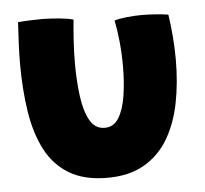

<svg xmlns="http://www.w3.org/2000/svg" viewBox="-44 -558 677 635"><g transform="rotate(-5 294.5 -241.0)"><path d="M356.5 -485.5Q371 -490.5 397.2 -493.2Q423.5 -496 448.5 -496Q469 -496 494 -494.2Q519 -492.5 535.5 -489.5Q541 -452 544 -414Q547 -376 547 -339Q547 -263 533.8 -196Q520.5 -129 490.5 -78.2Q460.5 -27.5 410.5 1.5Q360.5 30.5 288 30.5Q211 30.5 161 0.2Q111 -30 83 -84.5Q55 -139 43.8 -212Q32.5 -285 32.5 -370.5Q32.5 -404 34.2 -438.5Q36 -473 38 -508Q53 -509.5 76.8 -510.5Q100.5 -511.5 120 -511.5Q148.5 -511 176.8 -508.2Q205 -505.5 221.5 -500.5Q218.5 -470 216 -432.2Q213.5 -394.5 213.5 -355.5Q213.5 -297 220.2 -246.5Q227 -196 244.2 -165.5Q261.5 -135 293.5 -135Q323.5 -135 340.2 -162.5Q357 -190 364 -235.2Q371 -280.5 371 -332.5Q371 -375.5 366.8 -416.5Q362.5 -457.5 356.5 -485.5Z"/></g></svg>

Font: Grandstander Thin ExtraBold
Style: Regular
Weight: 800
Version: Version 1.200